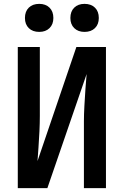

<svg xmlns="http://www.w3.org/2000/svg" viewBox="-20 -973 640 993"><path d="M72 0V-730H186V-373Q186 -337 184 -294Q182 -251 179 -210Q176 -169 174 -140L375 -730H528V0H414V-346Q414 -381 416.5 -426Q419 -471 422 -514.5Q425 -558 428 -590L225 0ZM417 -808Q384 -808 364 -827.5Q344 -847 344 -880Q344 -914 364 -933.5Q384 -953 417 -953Q451 -953 471 -933.5Q491 -914 491 -880Q491 -847 471 -827.5Q451 -808 417 -808ZM183 -808Q149 -808 129 -827.5Q109 -847 109 -880Q109 -914 129 -933.5Q149 -953 183 -953Q216 -953 236 -933.5Q256 -914 256 -880Q256 -847 236 -827.5Q216 -808 183 -808Z"/></svg>

Font: JetBrains Mono NL
Style: Bold
Weight: 700
Monospace: yes
Designer: Philipp Nurullin, Konstantin Bulenkov
Foundry: JetBrains
Version: Version 2.305; ttfautohint (v1.8.4.7-5d5b)